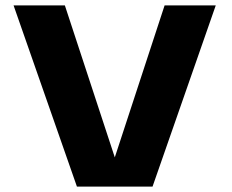

<svg xmlns="http://www.w3.org/2000/svg" viewBox="-20 -695 863 715"><path d="M266.5 0 30.5 -675H221.5L407.5 -109L593 -675H783.5L548 0Z"/></svg>

Font: Anybody ExtraExpanded Regular
Style: Bold
Weight: 700
Width: 8
Designer: Tyler Finck
Foundry: Etcetera Type Company
Version: Version 1.010; ttfautohint (v1.8.3) -l 8 -r 50 -G 200 -x 14 